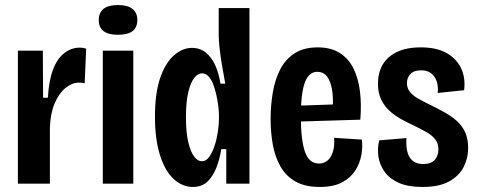

<svg xmlns="http://www.w3.org/2000/svg" viewBox="-20 -729 1901 762"><path d="M51 0V-306V-528H150L151 -341H170Q174 -411 191 -454.5Q208 -498 236 -519Q264 -540 297 -540Q303 -540 309 -539Q315 -538 322 -536L316 -398Q311 -400 304.5 -400.5Q298 -401 293 -401Q266 -401 240 -380Q214 -359 197 -319Q180 -279 178 -222V0Z M388 0V-528H509V0ZM448 -591Q410 -591 391 -605.5Q372 -620 372 -649Q372 -679 391 -694Q410 -709 448 -709Q487 -709 506 -693.5Q525 -678 525 -650Q525 -620 506 -605.5Q487 -591 448 -591Z M745 13Q704 13 669.5 -18.5Q635 -50 615 -113Q595 -176 595 -266Q595 -359 615.5 -419Q636 -479 670 -509Q704 -539 742 -539Q773 -539 795.5 -521.5Q818 -504 833 -472.5Q848 -441 855 -397H874Q866 -439 860 -476Q854 -513 851 -542.5Q848 -572 848 -591V-697H970V-266V0H878V-137H858Q852 -97 838.5 -63Q825 -29 803 -8Q781 13 745 13ZM781 -89Q798 -89 810.5 -106.5Q823 -124 831.5 -150Q840 -176 844.5 -205Q849 -234 849 -257V-272Q849 -286 846.5 -306.5Q844 -327 839 -350.5Q834 -374 826.5 -393.5Q819 -413 808 -425.5Q797 -438 781 -438Q766 -438 751.5 -420.5Q737 -403 727.5 -364.5Q718 -326 718 -264Q718 -202 727.5 -163.5Q737 -125 751 -107Q765 -89 781 -89Z M1249 13Q1191 13 1153 -8.5Q1115 -30 1093.5 -67.5Q1072 -105 1063 -153.5Q1054 -202 1054 -257Q1054 -310 1062.5 -361Q1071 -412 1091.5 -452.5Q1112 -493 1148.5 -517Q1185 -541 1241 -541Q1293 -541 1328 -519Q1363 -497 1382.5 -458Q1402 -419 1408.5 -366.5Q1415 -314 1410 -254L1145 -246V-309L1318 -315L1300 -287Q1304 -343 1297 -377.5Q1290 -412 1276 -428Q1262 -444 1240 -444Q1216 -444 1201.5 -424Q1187 -404 1180.5 -364.5Q1174 -325 1174 -266Q1174 -175 1190 -127.5Q1206 -80 1246 -80Q1260 -80 1272 -86.5Q1284 -93 1292 -106Q1300 -119 1304 -138Q1308 -157 1306 -182L1416 -175Q1420 -146 1414 -113Q1408 -80 1389.5 -51.5Q1371 -23 1337 -5Q1303 13 1249 13Z M1657 13Q1600 13 1563.5 -3Q1527 -19 1507 -46.5Q1487 -74 1482 -106.5Q1477 -139 1485 -172L1593 -181Q1591 -153 1596 -129.5Q1601 -106 1616.5 -92Q1632 -78 1659 -78Q1692 -78 1706 -95Q1720 -112 1720 -136Q1720 -159 1708 -175Q1696 -191 1674.5 -203.5Q1653 -216 1624 -230Q1598 -242 1572.5 -256Q1547 -270 1526 -289Q1505 -308 1492.5 -334.5Q1480 -361 1480 -397Q1480 -440 1498.5 -472Q1517 -504 1555 -522.5Q1593 -541 1650 -541Q1712 -541 1751.5 -519Q1791 -497 1809.5 -459Q1828 -421 1822 -371L1717 -360Q1720 -383 1714 -403.5Q1708 -424 1692.5 -437Q1677 -450 1651 -450Q1623 -450 1609 -435.5Q1595 -421 1595 -399Q1595 -380 1606 -365.5Q1617 -351 1637.5 -339Q1658 -327 1687 -313Q1718 -298 1745.5 -282.5Q1773 -267 1794 -248Q1815 -229 1826.5 -203Q1838 -177 1838 -142Q1838 -101 1820 -66Q1802 -31 1762.5 -9Q1723 13 1657 13Z"/></svg>

Font: Bricolage Grotesque 24pt Condensed SemiBold
Style: Regular
Weight: 600
Width: 3
Designer: Mathieu Triay
Foundry: Atelier Triay
Version: Version 1.001;gftools[0.9.33.dev8+g029e19f]